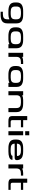

<svg xmlns="http://www.w3.org/2000/svg" viewBox="2652 -3380 984 6329"><g transform="rotate(90 3144.5 -215.0)"><path d="M194 -225Q194 -141 237 -108Q280 -75 367 -75H443Q530 -75 573 -108Q616 -141 616 -225V-263Q616 -347 573 -380Q530 -413 443 -413H367Q280 -413 237 -380Q194 -347 194 -263ZM367 183H443Q530 183 573 150.5Q616 118 616 33V-33Q548 0 463 0H348Q285 0 237.5 -9Q190 -18 147.5 -41Q105 -64 82.5 -109.5Q60 -155 60 -221V-267Q60 -333 82.5 -378Q105 -423 147.5 -445.5Q190 -468 237.5 -477Q285 -486 348 -486H463Q526 -486 573.5 -477Q621 -468 663 -445.5Q705 -423 727.5 -378Q750 -333 750 -267V37Q750 103 727.5 148.5Q705 194 663 216.5Q621 239 573.5 248Q526 257 463 257H367Z M1014 -225Q1014 -141 1057 -108Q1100 -75 1187 -75H1263Q1350 -75 1393 -108Q1436 -141 1436 -225V-263Q1436 -347 1393 -380Q1350 -413 1263 -413H1187Q1100 -413 1057 -380Q1014 -347 1014 -263ZM1570 0H1436V-33Q1368 0 1283 0H1168Q1105 0 1057.5 -9Q1010 -18 967.5 -41Q925 -64 902.5 -109.5Q880 -155 880 -221V-267Q880 -333 902.5 -378Q925 -423 967.5 -445.5Q1010 -468 1057.5 -477Q1105 -486 1168 -486H1283Q1346 -486 1393.5 -477Q1441 -468 1483 -445.5Q1525 -423 1547.5 -378Q1570 -333 1570 -267Z M2090 -412H2027Q1940 -412 1897 -379Q1854 -346 1854 -262V0H1720V-486H1854V-454Q1919 -486 2008 -486H2090Z M2289 -225Q2289 -141 2332 -108Q2375 -75 2462 -75H2538Q2625 -75 2668 -108Q2711 -141 2711 -225V-263Q2711 -347 2668 -380Q2625 -413 2538 -413H2462Q2375 -413 2332 -380Q2289 -347 2289 -263ZM2845 0H2711V-33Q2643 0 2558 0H2443Q2380 0 2332.5 -9Q2285 -18 2242.5 -41Q2200 -64 2177.5 -109.5Q2155 -155 2155 -221V-267Q2155 -333 2177.5 -378Q2200 -423 2242.5 -445.5Q2285 -468 2332.5 -477Q2380 -486 2443 -486H2558Q2621 -486 2668.5 -477Q2716 -468 2758 -445.5Q2800 -423 2822.5 -378Q2845 -333 2845 -267Z M3541 -262Q3541 -346 3498 -379Q3455 -412 3368 -412H3292Q3205 -412 3162 -379Q3119 -346 3119 -262V0H2985V-486H3119V-454Q3184 -486 3273 -486H3388Q3451 -486 3498.5 -477Q3546 -468 3588 -445Q3630 -422 3652.5 -377Q3675 -332 3675 -266V0H3541Z M3805 -486V-620H3939V-486H4175V-412H3939V-134Q3939 -104 3953 -89Q3967 -74 4002 -74H4175V0H3983Q3937 0 3910.5 -3.5Q3884 -7 3856.5 -20Q3829 -33 3817 -62.5Q3805 -92 3805 -140Z M4439 -553H4305V-687H4439ZM4305 0V-486H4439V0Z M5172 -206H4714Q4718 -133 4761 -103.5Q4804 -74 4886 -74H4960Q5024 -74 5069.5 -88Q5115 -102 5115 -133H5249Q5249 -94 5225 -67Q5201 -40 5160 -26Q5119 -12 5075 -6Q5031 0 4980 0H4867Q4804 0 4756.5 -9Q4709 -18 4666.5 -41Q4624 -64 4601.5 -109Q4579 -154 4579 -220V-266Q4579 -332 4601.5 -377Q4624 -422 4666.5 -445Q4709 -468 4756.5 -477Q4804 -486 4867 -486H4972Q5019 -486 5057 -481.5Q5095 -477 5132.5 -463.5Q5170 -450 5195.5 -428.5Q5221 -407 5238 -371.5Q5255 -336 5258 -289Q5261 -244 5240 -225Q5219 -206 5172 -206ZM4886 -412Q4804 -412 4761 -383Q4718 -354 4714 -280H5088Q5110 -280 5117.5 -285.5Q5125 -291 5121 -309Q5110 -366 5068 -389Q5026 -412 4952 -412Z M5769 -412H5706Q5619 -412 5576 -379Q5533 -346 5533 -262V0H5399V-486H5533V-454Q5598 -486 5687 -486H5769Z M5869 -486V-620H6003V-486H6239V-412H6003V-134Q6003 -104 6017 -89Q6031 -74 6066 -74H6239V0H6047Q6001 0 5974.5 -3.5Q5948 -7 5920.5 -20Q5893 -33 5881 -62.5Q5869 -92 5869 -140Z"/></g></svg>

Font: Aneo
Style: Regular
Weight: 400
Designer: Anastasios Pappas
Foundry: Anastasios Pappas
Version: Version 1.000